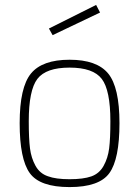

<svg xmlns="http://www.w3.org/2000/svg" viewBox="-20 -752 566 781"><path d="M106 -453Q152 -509 263 -509Q374 -509 420 -453Q466 -397 466 -251Q466 -105 425 -48Q384 9 263 9Q142 9 101 -48Q60 -105 60 -251Q60 -397 106 -453ZM175 -35Q207 -23 263 -23Q319 -23 351.5 -34.5Q384 -46 401.5 -77.5Q419 -109 424 -148.5Q429 -188 429 -259Q429 -385 394 -431Q359 -477 263 -477Q167 -477 132 -431Q97 -385 97 -259Q97 -188 102 -148.5Q107 -109 124.5 -77.5Q142 -46 175 -35ZM179 -636 371 -732 387 -701 194 -609Z"/></svg>

Font: Titillium Web[RUS by Daymarius]
Style: Regular
Weight: 200
Designer: Cyrillization by Daymarius
Foundry: Cyrillization by Daymarius
Version: Version 1.002 September 11, 2018